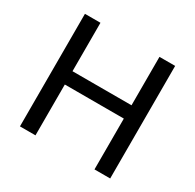

<svg xmlns="http://www.w3.org/2000/svg" viewBox="-146 -818 989 975"><g transform="rotate(30 349.0 -330.0)"><path d="M522 0V-660H614V0ZM85 0V-660H176V0ZM131 -298V-376H559V-298Z"/></g></svg>

Font: Bricolage Grotesque 17pt
Style: Regular
Weight: 400
Version: Version 1.001;gftools[0.9.33.dev8+g029e19f]